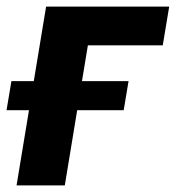

<svg xmlns="http://www.w3.org/2000/svg" viewBox="-34 -561 532 581"><path d="M478 -541 458.5 -423.8H231.9L162.1 0H16.1L105.5 -541ZM-14.2 -227.5 0.5 -315.4H355L340.3 -227.5Z"/></svg>

Font: Inter 17pt
Style: Bold Italic
Weight: 700
Italic angle: -9.3988°
Version: Version 4.001;git-66647c0bb